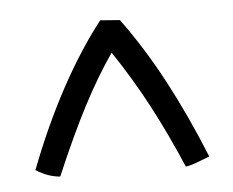

<svg xmlns="http://www.w3.org/2000/svg" viewBox="-34 -543 463 381"><g transform="rotate(-5 197.5 -353.0)"><path d="M370 -217Q342 -206 335.5 -204Q329 -202 322 -201Q293 -269 262.5 -326.5Q232 -384 195 -439Q165 -396 135.5 -339.5Q106 -283 72 -203Q60 -204 48.5 -208Q37 -212 24 -220Q57 -306 96 -378Q135 -450 178 -505L217 -502Q261 -442 298.5 -371.5Q336 -301 370 -217Z"/></g></svg>

Font: Atma
Style: Regular
Weight: 400
Designer: Gregori Vincens, Jeremie Hornus, Riccardo Olocco, Yoann Minet.
Foundry: black foundry
Version: Version 1.102;PS 1.100;hotconv 1.0.86;makeotf.lib2.5.63406